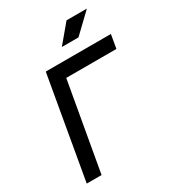

<svg xmlns="http://www.w3.org/2000/svg" viewBox="-210 -1013 1028 1133"><g transform="rotate(-30 304.0 -447.0)"><path d="M43.5 0 164.6 -693.4H608.4L592.3 -600.6H250.5L144.5 0ZM319.3 -771.5 421.9 -894H560.5L432.6 -771.5Z"/></g></svg>

Font: Cascadia Mono
Style: Italic
Weight: 400
Italic angle: -10°
Monospace: yes
Designer: Aaron Bell
Foundry: Saja Typeworks
Version: Version 2404.023; ttfautohint (v1.8.4)